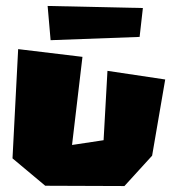

<svg xmlns="http://www.w3.org/2000/svg" viewBox="-20 -660 577 645"><path d="M140 -640 150 -525 449 -536 460 -633ZM41 -495 22 -128 132 -36 398 -35 491 -137 535 -393 341 -422 328 -189 222 -173 257 -469Z"/></svg>

Font: Super Mario
Style: Regular
Weight: 400
Version: Version 1.0